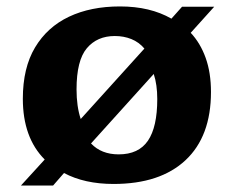

<svg xmlns="http://www.w3.org/2000/svg" viewBox="-20 -558 725 597"><path d="M45 19 119 -62Q51 -130 51 -251Q51 -347 89 -410.5Q127 -474 194.5 -506Q262 -538 353 -538Q447 -538 513 -500L546 -537H646L573 -456Q603 -424 619.5 -378Q636 -332 636 -272Q636 -134 557 -60Q478 14 333 14Q243 14 179 -20L145 19ZM231 -188 429 -407Q412 -427 388.5 -436.5Q365 -446 337 -446Q282 -446 250 -408Q218 -370 218 -280Q218 -227 231 -188ZM349 -78Q411 -78 440 -120.5Q469 -163 469 -250Q469 -295 458 -328L263 -112Q295 -78 349 -78Z"/></svg>

Font: Literata 7pt
Style: Bold
Weight: 700
Designer: Latin by Veronika Burian and Jose Scaglione. Greek by Irene Vlachou. Cyrillic by Vera Evstafieva.
Foundry: TypeTogether
Version: Version 3.002